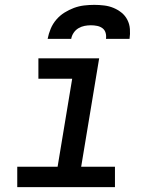

<svg xmlns="http://www.w3.org/2000/svg" viewBox="-20 -770 640 790"><path d="M51 0V-84H217L277 -446H138V-530H388L314 -84H453V0ZM176 -610Q180 -631 188.5 -651.5Q197 -672 211.5 -689Q226 -706 245 -718Q264 -730 284.5 -737.5Q305 -745 326 -747.5Q347 -750 368 -750Q388 -750 408.5 -747.5Q429 -745 447 -737.5Q465 -730 480 -718Q495 -706 504 -688.5Q513 -671 514.5 -650.5Q516 -630 513 -610H416Q418 -623 414.5 -635Q411 -647 401.5 -654Q392 -661 379.5 -663.5Q367 -666 354 -666Q341 -666 328 -663.5Q315 -661 303 -654Q291 -647 283 -635Q275 -623 273 -610Z"/></svg>

Font: Iosevka Curly MdExObl
Style: Regular
Weight: 500
Width: 7
Italic angle: -9°
Monospace: yes
Designer: Belleve Invis
Foundry: Belleve Invis
Version: Version 11.1.0; ttfautohint (v1.8.3)